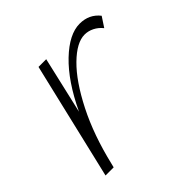

<svg xmlns="http://www.w3.org/2000/svg" viewBox="-116 -525 634 634"><g transform="rotate(-45 201.0 -207.5)"><path d="M402 -382 379 -347Q367 -362 351 -370Q335 -378 318 -378Q281 -378 235.5 -333.5Q190 -289 147.5 -205.5Q105 -122 79 -12L76 0H38L135 -410H171L125 -211Q171 -308 227 -361.5Q283 -415 332 -415Q376 -415 402 -382Z"/></g></svg>

Font: Ysabeau Light
Style: Italic
Weight: 300
Italic angle: -12°
Designer: Christian Thalmann (Catharsis Fonts)
Version: Version 0.003